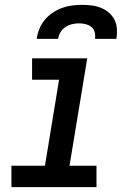

<svg xmlns="http://www.w3.org/2000/svg" viewBox="-20 -770 540 790"><path d="M27 0V-88H165L223 -442H112V-530H339L266 -88H377V0ZM131 -610Q134 -631 142 -651Q150 -671 164 -688Q178 -705 196.5 -717.5Q215 -730 235.5 -737.5Q256 -745 276.5 -747.5Q297 -750 318 -750Q338 -750 358 -747.5Q378 -745 396 -737.5Q414 -730 428.5 -717.5Q443 -705 451.5 -688Q460 -671 461 -650.5Q462 -630 459 -610H371Q373 -624 369.5 -637.5Q366 -651 356 -659Q346 -667 332.5 -670.5Q319 -674 305 -674Q291 -674 276.5 -670.5Q262 -667 249.5 -659Q237 -651 229 -637.5Q221 -624 219 -610Z"/></svg>

Font: Iosevka Curly Semibold Oblique
Style: Regular
Weight: 600
Italic angle: -9°
Monospace: yes
Designer: Belleve Invis
Foundry: Belleve Invis
Version: Version 11.1.0; ttfautohint (v1.8.3)